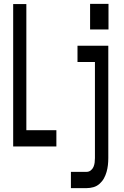

<svg xmlns="http://www.w3.org/2000/svg" viewBox="-20 -756 640 991"><path d="M445 -604V-736H540V-604ZM48 0V-735H116V-84H271V0ZM346 215V131H427Q439 131 448.5 123.5Q458 116 462.5 105.5Q467 95 468.5 83.5Q470 72 470 60V-436H380V-520H539V60Q539 78 537 96Q535 114 530 131.5Q525 149 516.5 164.5Q508 180 494 192.5Q480 205 462.5 210Q445 215 427 215Z"/></svg>

Font: Iosevka SS04 Medium Extended
Style: Regular
Weight: 500
Width: 7
Monospace: yes
Designer: Belleve Invis
Foundry: Belleve Invis
Version: Version 19.0.0; ttfautohint (v1.8.4)